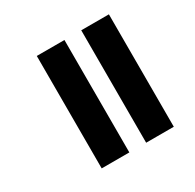

<svg xmlns="http://www.w3.org/2000/svg" viewBox="-139 -771 932 920"><g transform="rotate(-30 327.0 -311.0)"><path d="M418 0V-622H571V0ZM172 0V-622H325V0Z"/></g></svg>

Font: Noto Sans Bengali ExtraBold
Style: Regular
Weight: 800
Designer: Jelle Bosma - Monotype Design Team
Foundry: Monotype Imaging Inc.
Version: Version 2.003; ttfautohint (v1.8.4.7-5d5b)